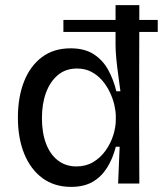

<svg xmlns="http://www.w3.org/2000/svg" viewBox="-20 -718 637 751"><path d="M228 -640H597V-593H228ZM258 13Q193 13 146.5 -21Q100 -55 75 -116Q50 -177 50 -258Q50 -338 74 -399Q98 -460 144 -494.5Q190 -529 256 -529Q311 -529 346.5 -506Q382 -483 403 -445Q424 -407 435 -361H451Q447 -392 442.5 -424.5Q438 -457 435 -487.5Q432 -518 432 -542V-698H525L524 -252L525 0H442L448 -144H433Q421 -97 398.5 -61.5Q376 -26 342 -6.5Q308 13 258 13ZM279 -67Q316 -67 344.5 -84Q373 -101 393 -129Q413 -157 423 -189Q433 -221 433 -250V-262Q433 -282 427.5 -306.5Q422 -331 410 -356.5Q398 -382 380 -403Q362 -424 337.5 -437Q313 -450 281 -450Q237 -450 206.5 -424.5Q176 -399 160 -355.5Q144 -312 144 -256Q144 -199 160 -156.5Q176 -114 206.5 -90.5Q237 -67 279 -67Z"/></svg>

Font: Bricolage Grotesque 24pt
Style: Regular
Weight: 400
Designer: Mathieu Triay
Foundry: Atelier Triay
Version: Version 1.001;gftools[0.9.33.dev8+g029e19f]